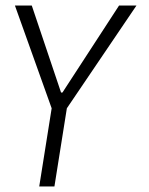

<svg xmlns="http://www.w3.org/2000/svg" viewBox="-20 -675 540 695"><path d="M222 -283 177 0H122L167 -283L34 -655H95L201 -340H206L411 -655H474Z"/></svg>

Font: Lekton
Style: Italic
Weight: 400
Italic angle: -9.3°
Designer: Paolo Mazzetti, Luciano Perondi, Raffaele Flato, Elena Papassissa, Emilio Macchia, Michela Povoleri, Tobias Seemiller, R
Version: Version 3.000